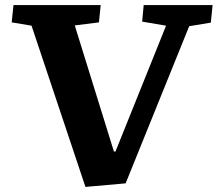

<svg xmlns="http://www.w3.org/2000/svg" viewBox="-20 -720 856 755"><path d="M428 -124H434L633 -619L539 -635L545 -700H816L809 -631L724 -617L474 1L316 15L104 -619L26 -632L33 -700H376L369 -632L274 -620Z"/></svg>

Font: Literata 7pt
Style: Bold Italic
Weight: 700
Italic angle: -2°
Designer: Latin by Veronika Burian and Jose Scaglione. Greek by Irene Vlachou. Cyrillic by Vera Evstafieva
Foundry: TypeTogether
Version: Version 3.002